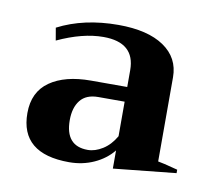

<svg xmlns="http://www.w3.org/2000/svg" viewBox="-49 -765 490 438"><g transform="rotate(10 196.5 -546.0)"><path d="M23 -476Q23 -525 58 -549.5Q93 -574 153 -574H237V-613Q237 -677 164 -677Q116 -677 58 -650L53 -679Q113 -710 193 -710Q261 -710 298.5 -684.5Q336 -659 336 -614V-419Q344 -418 382 -408V-400L237 -385V-427Q220 -406 193.5 -394Q167 -382 136 -382Q23 -382 23 -476ZM237 -460V-540H176Q148 -540 134.5 -523Q121 -506 121 -477Q121 -417 173 -417Q190 -417 207.5 -428Q225 -439 237 -460Z"/></g></svg>

Font: Trirong Bold
Style: Regular
Weight: 700
Designer: Katatrad Team
Foundry: CadsonDemak
Version: Version 1.000